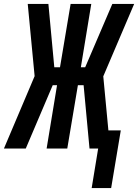

<svg xmlns="http://www.w3.org/2000/svg" viewBox="-46 -755 702 976"><path d="M420 201 453 0H409L379 -322H350L296 0H191L244 -322H222L85 0H-26L130 -368L95 -735H200L230 -413H259L313 -735H418L365 -413H387L525 -735H636L479 -367L505 -92H568L519 201Z"/></svg>

Font: Iosevka SS04 Semibold Extended
Style: Italic
Weight: 600
Width: 7
Italic angle: -9°
Monospace: yes
Designer: Belleve Invis
Foundry: Belleve Invis
Version: Version 19.0.0; ttfautohint (v1.8.4)